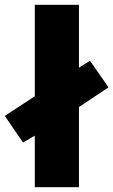

<svg xmlns="http://www.w3.org/2000/svg" viewBox="-42 -780 472 800"><path d="M103 0V-215L54 -186L-22 -297L103 -379V-760H287V-498L333 -527L410 -416L287 -334V0Z"/></svg>

Font: Noto Sans Display SemiCondensed Black
Style: Regular
Weight: 900
Width: 4
Designer: Monotype Design Team
Foundry: Monotype Imaging Inc.
Version: Version 1.900